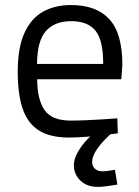

<svg xmlns="http://www.w3.org/2000/svg" viewBox="-20 -530 545 754"><path d="M248.4 10.2Q174 9.6 130.4 -19.3Q86.8 -48.2 68.2 -105.4Q49.6 -162.6 49.6 -247.2Q49.6 -342.2 75.8 -400.1Q102 -458 148.9 -484.1Q195.8 -510.2 259.2 -510.2Q358.4 -510.2 409.4 -454.6Q460.5 -399 460.5 -275.8L456.4 -218.7H126Q126.4 -139 155 -97.7Q183.7 -56.4 257.5 -56.4Q285.1 -56.4 318.7 -57.9Q352.3 -59.4 384.9 -61.4Q417.5 -63.4 440.7 -65.4L442.7 -6.4Q418.7 -2.8 384.5 1Q350.2 4.8 314.2 7.5Q278.2 10.2 248.4 10.2ZM125.5 -278.9H385.3Q385.3 -372.1 355 -409.5Q324.7 -446.9 259.2 -446.9Q195 -446.9 160.5 -408.4Q126 -369.9 125.5 -278.9ZM364.5 204Q333.3 204 312.3 191.6Q291.3 179.2 280.7 160.1Q270 141 270 120.6Q270 96.8 282.5 73Q295 49.2 313.8 27.4Q332.6 5.6 352.2 -10.4L413.6 -2.8Q392.2 16.4 375.9 36Q359.6 55.5 350.7 73Q341.8 90.5 341.8 105.9Q341.8 121.5 352.2 132.1Q362.6 142.7 382.8 142.7Q392.2 142.7 406.5 140.6Q420.8 138.5 431.4 136.9L441 194.8Q422.1 198 400.9 201Q379.7 204 364.5 204Z"/></svg>

Font: Titillium Web
Style: Bold
Weight: 700
Designer: Mohamed Gaber, Accademia di Belle Arti di Urbino
Foundry: Kief Type Foundry, Accademia di Belle Arti di Urbino
Version: Version 3.000